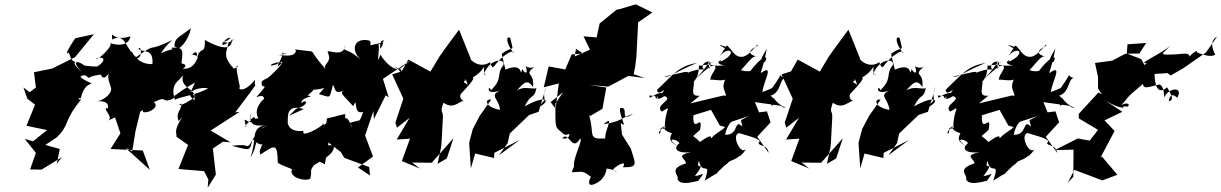

<svg xmlns="http://www.w3.org/2000/svg" viewBox="-20 -762 5681 893"><path d="M244 0 258 -69 191 -88 244 -123C307 -184 273 -199 360 -302C361 -293 327 -305 356 -306C373 -379 413 -371 406 -374C345 -402 344 -410 376 -412C415 -387 366 -406 449 -415C466 -375 487 -433 498 -428C475 -421 483 -393 495 -358C507 -330 463 -295 429 -290C443 -293 490 -294 482 -258C447 -266 512 -216 483 -201L515 -216L540 -142L494 -69L644 -62L677 28L563 -75L595 -58L610 -151L632 -242C666 -266 618 -229 673 -243C712 -259 708 -280 695 -287C735 -303 728 -305 755 -294C805 -302 791 -322 783 -320C783 -300 790 -324 887 -378C850 -292 859 -361 948 -352C898 -320 829 -316 793 -298C778 -343 791 -370 803 -381C791 -370 844 -419 835 -422C804 -347 903 -354 884 -296C844 -327 875 -333 889 -311C797 -250 811 -282 824 -279C824 -248 795 -240 811 -199C863 -256 789 -182 800 -139L801 -126L855 -88L810 24L929 34L949 72L946 111L984 50L970 -71L1017 -103L1052 -100L960 -155L1095 -242L1074 -239L1146 -335L1167 -364C1175 -381 1162 -343 1166 -391C1113 -325 1083 -349 1096 -357C1086 -404 1071 -471 1088 -454C1005 -405 1019 -410 1076 -365C1070 -366 1082 -381 1066 -382C1065 -392 1060 -432 1070 -440C1016 -497 1031 -517 1043 -562C988 -574 1030 -557 1051 -586C1038 -596 963 -513 1070 -580C1029 -567 1081 -576 1058 -570C1055 -541 1028 -523 933 -576C935 -497 909 -558 898 -485C900 -555 867 -493 871 -509C923 -496 912 -496 906 -516C902 -538 908 -438 830 -442C875 -471 782 -470 824 -465C828 -520 842 -546 777 -540C793 -507 854 -559 868 -631C807 -583 794 -588 791 -547C833 -524 805 -551 728 -514C761 -565 790 -580 780 -575C649 -512 721 -573 607 -492C647 -480 637 -557 624 -536C641 -514 695 -543 689 -464C619 -461 620 -515 592 -467C656 -482 600 -495 597 -517C568 -531 562 -613 502 -578C498 -634 497 -564 586 -593C587 -581 569 -535 487 -563C521 -561 431 -475 427 -490C466 -503 478 -480 428 -450C469 -456 436 -448 373 -457C346 -479 305 -486 360 -428C293 -487 353 -462 318 -480C297 -510 320 -472 300 -517C273 -499 320 -570 330 -584L417 -603L329 -496L222 -443L138 -426L147 -355L118 -333L89 -355L107 -303L143 -275L103 -177L199 -157L134 -105L95 -116L147 -51L120 26L173 27L268 -31Z M1357 -256C1423 -274 1406 -306 1381 -282C1383 -316 1456 -311 1410 -318C1488 -380 1405 -350 1411 -349C1476 -332 1513 -380 1463 -324C1520 -310 1510 -297 1529 -368C1543 -341 1535 -324 1582 -341C1556 -331 1575 -321 1623 -268C1647 -323 1618 -223 1669 -242C1652 -179 1623 -185 1662 -205C1582 -183 1613 -200 1616 -169C1588 -249 1583 -184 1586 -229C1590 -237 1542 -219 1500 -211C1501 -159 1468 -197 1484 -187C1478 -172 1375 -116 1392 -153C1311 -145 1319 -203 1318 -190C1321 -216 1306 -280 1393 -255L1324 -223ZM1814 -454C1850 -426 1856 -406 1844 -440C1847 -444 1806 -420 1749 -508C1727 -442 1747 -529 1741 -556C1794 -577 1739 -591 1749 -535C1770 -563 1752 -564 1777 -567C1662 -546 1719 -545 1699 -573C1631 -590 1605 -533 1659 -483C1583 -552 1573 -511 1587 -554C1578 -486 1500 -539 1504 -518C1528 -471 1481 -468 1494 -441C1411 -535 1449 -520 1411 -525C1362 -530 1341 -536 1357 -526C1348 -492 1303 -508 1276 -504C1365 -524 1267 -504 1297 -519C1288 -475 1247 -427 1291 -469C1262 -482 1205 -443 1267 -463C1337 -507 1247 -411 1207 -386C1282 -401 1252 -422 1198 -384C1188 -332 1248 -397 1172 -310C1236 -334 1180 -269 1244 -314C1223 -328 1150 -263 1182 -211C1148 -215 1110 -171 1125 -171C1105 -244 1131 -173 1165 -200C1169 -252 1136 -165 1149 -242C1129 -170 1183 -176 1209 -180C1144 -161 1177 -117 1145 -31C1185 -85 1161 -158 1223 -179C1151 -142 1151 -82 1130 -83C1100 -59 1178 -98 1058 -84C1153 -59 1139 -61 1155 -115C1209 -61 1208 -121 1190 -64C1229 -67 1175 -89 1191 -43C1260 -89 1270 -97 1272 -5C1299 14 1354 25 1336 30C1329 66 1402 83 1423 69C1434 28 1416 36 1442 5C1543 -51 1529 -68 1535 -86C1473 -91 1475 -68 1422 -32L1491 2L1508 -99L1566 -54L1581 -28L1697 15L1701 54L1645 17L1715 -34L1678 -132L1717 -246L1719 -208L1774 -319L1788 -309L1761 -395L1895 -485L1837 -440Z M2015 0 2032 -79 2034 -105 2040 -217C2040 -256 2025 -230 2042 -284C2088 -255 2103 -282 2139 -295C2133 -289 2112 -309 2124 -326C2186 -391 2207 -421 2141 -391C2199 -443 2165 -392 2164 -489C2161 -448 2125 -441 2156 -368C2100 -398 2182 -372 2232 -452C2225 -397 2260 -413 2230 -417C2260 -496 2337 -490 2320 -457C2287 -418 2321 -396 2263 -342C2255 -379 2224 -301 2332 -352C2241 -318 2298 -314 2306 -251C2236 -263 2232 -303 2265 -299L2211 -223L2179 -162L2162 -98L2170 21L2190 -48L2278 -27L2279 -51L2397 -111L2301 -40L2341 -96L2351 -141L2441 -227L2485 -242L2521 -360C2490 -286 2545 -321 2474 -257C2552 -294 2522 -325 2420 -267C2453 -333 2465 -299 2475 -353C2458 -340 2395 -380 2356 -309C2414 -376 2430 -401 2459 -357C2466 -423 2428 -409 2448 -436C2496 -479 2463 -430 2425 -454C2439 -413 2419 -420 2409 -441C2394 -389 2424 -479 2331 -438C2316 -501 2310 -520 2316 -513C2371 -555 2370 -510 2353 -586C2331 -597 2335 -559 2367 -518C2372 -509 2374 -531 2348 -518C2264 -467 2282 -420 2258 -473C2250 -463 2185 -435 2143 -525C2118 -497 2086 -468 2137 -511C2107 -535 2086 -498 2113 -508C2104 -490 2115 -535 2171 -485L2115 -624L2048 -533L2024 -499L1982 -429L1879 -485L1848 -430L1804 -416L1856 -303L1819 -192L1826 -168L1885 -214L1825 -113L1887 -117L1849 -13L1933 22L1897 -6L1988 -5L2089 -119L2058 -25Z M2692 -513 2639 -509 2609 -439 2532 -453 2509 -356 2579 -374 2564 -257 2541 -287 2599 -333 2563 -280C2564 -192 2560 -174 2579 -158C2612 -133 2594 -124 2664 -154C2591 -193 2664 -109 2595 -118C2624 -158 2641 -50 2678 -118C2693 -108 2643 -27 2650 14C2685 -17 2663 -29 2639 39C2687 39 2686 27 2729 61C2721 69 2707 112 2747 93C2791 75 2800 37 2801 22C2843 26 2866 49 2832 29C2827 20 2904 -27 2877 16C2950 17 2936 1 2914 -71L2873 -136L2867 -190C2903 -159 2858 -223 2864 -259C2911 -270 2855 -186 2925 -233C2863 -211 2875 -199 2787 -184C2843 -232 2791 -157 2795 -118C2710 -114 2747 -132 2720 -227L2724 -222L2782 -256L2800 -355L2720 -367L2809 -359L2903 -409L2979 -399L2927 -417L2934 -450L2940 -499L2948 -658L3014 -704L2937 -742L2860 -719L2848 -717L2769 -653L2755 -588L2694 -593L2724 -531L2645 -496L2636 -404L2659 -535Z M3235 -317C3179 -311 3218 -360 3205 -408C3173 -361 3231 -371 3231 -457C3261 -453 3346 -494 3260 -460C3353 -467 3281 -424 3284 -390C3292 -398 3373 -368 3368 -420C3318 -338 3367 -350 3354 -295C3344 -281 3405 -259 3396 -299L3400 -309L3345 -318L3191 -281ZM3433 -173C3392 -213 3419 -133 3353 -135C3363 -197 3413 -218 3359 -191C3365 -164 3317 -153 3287 -118C3293 -148 3233 -98 3235 -102C3199 -142 3190 -114 3236 -158C3252 -245 3200 -130 3205 -226L3287 -251L3328 -178L3353 -171L3383 -196L3511 -238L3491 -287L3612 -270L3624 -262C3660 -261 3615 -253 3577 -308C3546 -235 3608 -286 3564 -317C3615 -332 3605 -400 3634 -399C3589 -407 3636 -442 3571 -352C3612 -378 3584 -354 3526 -334C3528 -376 3586 -471 3519 -422C3519 -437 3529 -441 3547 -539C3549 -533 3491 -458 3538 -474C3559 -512 3520 -499 3470 -432C3407 -421 3398 -486 3366 -378C3456 -453 3473 -510 3505 -499C3486 -500 3436 -517 3504 -549C3506 -569 3477 -512 3439 -499C3390 -489 3397 -539 3326 -553C3366 -525 3355 -546 3389 -522C3349 -560 3372 -564 3328 -501C3370 -553 3417 -515 3331 -475C3343 -493 3291 -465 3351 -458C3273 -450 3313 -481 3211 -392C3304 -482 3277 -510 3277 -439C3313 -508 3210 -464 3263 -431C3245 -460 3118 -401 3184 -417C3176 -437 3175 -427 3069 -406C3097 -401 3099 -417 3223 -470C3139 -454 3119 -424 3036 -344C3040 -306 3090 -371 3060 -329C3025 -333 2993 -288 3002 -319C3011 -313 3050 -320 3037 -301C3029 -354 3010 -273 3070 -315C3118 -300 3022 -274 3058 -243C3110 -273 3075 -262 3072 -177C3092 -169 3021 -141 3096 -186C3012 -148 3058 -118 3052 -164C3092 -189 3037 -164 3105 -142C3085 -108 3109 -97 3127 -85C3072 -126 3132 -114 3140 -96C3106 -69 3132 -47 3195 -54C3115 -39 3173 -23 3170 -2C3083 25 3142 54 3131 70C3142 104 3207 83 3228 79C3265 28 3249 53 3212 57C3271 -22 3211 38 3231 -14C3243 58 3291 -21 3258 78C3370 7 3267 84 3347 11C3304 34 3352 13 3372 -11C3453 -42 3403 -48 3409 -62C3387 -37 3412 -4 3455 -77C3430 -25 3378 -135 3417 -143C3500 -120 3525 -109 3508 -98C3509 -80 3549 -92 3555 -51L3502 -126L3564 -193L3547 -244L3491 -237L3426 -203Z M3826 0 3843 -79 3845 -105 3851 -217C3851 -256 3836 -230 3853 -284C3899 -255 3914 -282 3950 -295C3944 -289 3923 -309 3935 -326C3997 -391 4018 -421 3952 -391C4010 -443 3976 -392 3975 -489C3972 -448 3936 -441 3967 -368C3911 -398 3993 -372 4043 -452C4036 -397 4071 -413 4041 -417C4071 -496 4148 -490 4131 -457C4098 -418 4132 -396 4074 -342C4066 -379 4035 -301 4143 -352C4052 -318 4109 -314 4117 -251C4047 -263 4043 -303 4076 -299L4022 -223L3990 -162L3973 -98L3981 21L4001 -48L4089 -27L4090 -51L4208 -111L4112 -40L4152 -96L4162 -141L4252 -227L4296 -242L4332 -360C4301 -286 4356 -321 4285 -257C4363 -294 4333 -325 4231 -267C4264 -333 4276 -299 4286 -353C4269 -340 4206 -380 4167 -309C4225 -376 4241 -401 4270 -357C4277 -423 4239 -409 4259 -436C4307 -479 4274 -430 4236 -454C4250 -413 4230 -420 4220 -441C4205 -389 4235 -479 4142 -438C4127 -501 4121 -520 4127 -513C4182 -555 4181 -510 4164 -586C4142 -597 4146 -559 4178 -518C4183 -509 4185 -531 4159 -518C4075 -467 4093 -420 4069 -473C4061 -463 3996 -435 3954 -525C3929 -497 3897 -468 3948 -511C3918 -535 3897 -498 3924 -508C3915 -490 3926 -535 3982 -485L3926 -624L3859 -533L3835 -499L3793 -429L3690 -485L3659 -430L3615 -416L3667 -303L3630 -192L3637 -168L3696 -214L3636 -113L3698 -117L3660 -13L3744 22L3708 -6L3799 -5L3900 -119L3869 -25Z M4577 -317C4521 -311 4560 -360 4547 -408C4515 -361 4573 -371 4573 -457C4603 -453 4688 -494 4602 -460C4695 -467 4623 -424 4626 -390C4634 -398 4715 -368 4710 -420C4660 -338 4709 -350 4696 -295C4686 -281 4747 -259 4738 -299L4742 -309L4687 -318L4533 -281ZM4775 -173C4734 -213 4761 -133 4695 -135C4705 -197 4755 -218 4701 -191C4707 -164 4659 -153 4629 -118C4635 -148 4575 -98 4577 -102C4541 -142 4532 -114 4578 -158C4594 -245 4542 -130 4547 -226L4629 -251L4670 -178L4695 -171L4725 -196L4853 -238L4833 -287L4954 -270L4966 -262C5002 -261 4957 -253 4919 -308C4888 -235 4950 -286 4906 -317C4957 -332 4947 -400 4976 -399C4931 -407 4978 -442 4913 -352C4954 -378 4926 -354 4868 -334C4870 -376 4928 -471 4861 -422C4861 -437 4871 -441 4889 -539C4891 -533 4833 -458 4880 -474C4901 -512 4862 -499 4812 -432C4749 -421 4740 -486 4708 -378C4798 -453 4815 -510 4847 -499C4828 -500 4778 -517 4846 -549C4848 -569 4819 -512 4781 -499C4732 -489 4739 -539 4668 -553C4708 -525 4697 -546 4731 -522C4691 -560 4714 -564 4670 -501C4712 -553 4759 -515 4673 -475C4685 -493 4633 -465 4693 -458C4615 -450 4655 -481 4553 -392C4646 -482 4619 -510 4619 -439C4655 -508 4552 -464 4605 -431C4587 -460 4460 -401 4526 -417C4518 -437 4517 -427 4411 -406C4439 -401 4441 -417 4565 -470C4481 -454 4461 -424 4378 -344C4382 -306 4432 -371 4402 -329C4367 -333 4335 -288 4344 -319C4353 -313 4392 -320 4379 -301C4371 -354 4352 -273 4412 -315C4460 -300 4364 -274 4400 -243C4452 -273 4417 -262 4414 -177C4434 -169 4363 -141 4438 -186C4354 -148 4400 -118 4394 -164C4434 -189 4379 -164 4447 -142C4427 -108 4451 -97 4469 -85C4414 -126 4474 -114 4482 -96C4448 -69 4474 -47 4537 -54C4457 -39 4515 -23 4512 -2C4425 25 4484 54 4473 70C4484 104 4549 83 4570 79C4607 28 4591 53 4554 57C4613 -22 4553 38 4573 -14C4585 58 4633 -21 4600 78C4712 7 4609 84 4689 11C4646 34 4694 13 4714 -11C4795 -42 4745 -48 4751 -62C4729 -37 4754 -4 4797 -77C4772 -25 4720 -135 4759 -143C4842 -120 4867 -109 4850 -98C4851 -80 4891 -92 4897 -51L4844 -126L4906 -193L4889 -244L4833 -237L4768 -203Z M5279 -513 5214 -512 5153 -480 5073 -469 5087 -403V-350L5105 -323L5089 -332L4997 -232L4998 -211L5087 -158L5048 -108L4993 -118L4886 -64L4973 -66L4972 60L4946 88L4977 28L5107 77L5177 51L5105 -34L5098 -28L5164 -153L5117 -202L5200 -242L5097 -310C5169 -260 5222 -252 5203 -271C5238 -251 5242 -298 5195 -273C5240 -320 5200 -291 5296 -372C5298 -341 5334 -363 5373 -369C5399 -359 5392 -301 5397 -312C5413 -352 5486 -363 5456 -308C5452 -307 5424 -343 5416 -291C5434 -295 5440 -304 5408 -356C5365 -318 5350 -365 5350 -418L5410 -422L5425 -411L5484 -445L5589 -518L5641 -592C5636 -588 5598 -574 5632 -508C5610 -492 5564 -512 5546 -519C5558 -541 5490 -490 5511 -482C5523 -534 5476 -502 5392 -509C5386 -532 5356 -477 5424 -551C5381 -509 5263 -464 5315 -468C5283 -447 5229 -412 5336 -398L5288 -487L5221 -513L5224 -556L5311 -562Z"/></svg>

Font: Hussar Lance
Style: Italic
Weight: 700
Foundry: Cannot Into Space Fonts, PlusOne Fonts
Version: Version 2.27